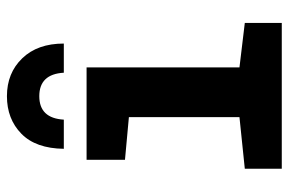

<svg xmlns="http://www.w3.org/2000/svg" viewBox="-156 -656 813 540"><g transform="rotate(-90 250.0 -386.5)"><path d="M45 0V-104L190 -119V-430L70 -441V-549H330V-119L455 -104V0ZM249 -773Q314 -773 355.5 -730Q397 -687 397 -613H315Q311 -682 249 -682Q187 -682 183 -613H101Q102 -692 143.5 -732.5Q185 -773 249 -773Z"/></g></svg>

Font: Noto Sans Mono Condensed Extra
Style: Regular
Weight: 800
Width: 3
Designer: Monotype Design Team
Foundry: Monotype Imaging Inc.
Version: Version 1.900